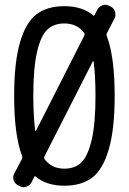

<svg xmlns="http://www.w3.org/2000/svg" viewBox="-20 -766 540 802"><path d="M119.1 -365.2Q119.1 -283.2 127 -220.7Q127.9 -218.8 129.9 -218.8L333 -619.1Q334 -624 332 -627.9Q302.7 -668 249 -668Q205.1 -668 177.7 -642.6Q150.4 -617.2 134.8 -549.3Q119.1 -481.4 119.1 -365.2ZM378.9 -365.2Q378.9 -447.3 371.1 -508.8Q370.1 -510.7 368.2 -510.7L165 -111.3Q163.1 -106.4 166 -101.6Q195.3 -61.5 249 -61.5Q293 -61.5 319.8 -87.4Q346.7 -113.3 362.8 -181.2Q378.9 -249 378.9 -365.2ZM54.7 7.8Q42 1 37.1 -13.2Q32.2 -27.3 39.1 -40L72.3 -103.5Q74.2 -106.4 72.3 -114.3Q39.1 -201.2 39.1 -365.2Q39.1 -504.9 63.5 -588.9Q87.9 -672.9 132.8 -706.5Q177.7 -740.2 249 -740.2Q324.2 -740.2 370.1 -701.2Q372.1 -698.2 375 -703.1L386.7 -725.6Q393.6 -738.3 407.7 -743.7Q421.9 -749 434.6 -742.2L443.4 -738.3Q456.1 -731.4 460.4 -717.3Q464.8 -703.1 459 -690.4L425.8 -626Q423.8 -623 425.8 -616.2Q459 -529.3 459 -365.2Q459 -225.6 434.1 -141.1Q409.2 -56.6 364.3 -23.4Q319.3 9.8 249 9.8Q173.8 9.8 127.9 -29.3Q125 -31.2 123 -27.3L111.3 -3.9Q104.5 8.8 90.3 13.7Q76.2 18.6 63.5 11.7Z"/></svg>

Font: Rounded-L Mgen+ 2m regular
Style: Regular
Weight: 400
Designer: [Source Han Sans]
Ryoko NISHIZUKA  (kana & ideographs); Paul D. Hunt (Latin, Greek & Cyrillic); Wenlong ZHANG  (bopomofo
Version: Version 1.059.20150602